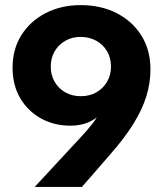

<svg xmlns="http://www.w3.org/2000/svg" viewBox="-20 -742 651 762"><path d="M117.5 0 298 -194.6Q313.9 -211.8 326.4 -226.2Q338.9 -240.7 348.4 -253.2Q357.9 -265.7 364.3 -276.1Q342.7 -259.6 316.6 -251.4Q290.5 -243.2 259.5 -243.2Q195.1 -243.2 143 -271.8Q90.9 -300.5 60.4 -352.1Q29.9 -403.7 29.9 -473.5Q29.9 -547.5 65.4 -603.4Q101 -659.3 162.2 -690.5Q223.4 -721.7 300.4 -721.7Q380.3 -721.7 442.5 -690.1Q504.7 -658.6 540.9 -601.2Q577.1 -543.9 577.1 -466.2Q577.1 -412.1 560.7 -359.5Q544.3 -306.9 509.5 -250.7Q474.7 -194.5 418.1 -130L305.1 0ZM300.9 -360.2Q335.8 -360.2 362.5 -375.5Q389.2 -390.8 404.9 -417.3Q420.5 -443.9 420.5 -477.8Q420.5 -512.2 404.9 -538.7Q389.2 -565.2 362 -580.3Q334.8 -595.5 299.7 -595.5Q266.1 -595.5 239.3 -580.2Q212.5 -564.9 197 -538.4Q181.4 -511.9 181.4 -477.8Q181.4 -443.7 197 -417.1Q212.5 -390.5 239.4 -375.3Q266.4 -360.2 300.9 -360.2Z"/></svg>

Font: TikTok Sans Light
Style: Regular
Weight: 300
Version: Version 4.000